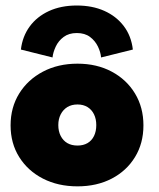

<svg xmlns="http://www.w3.org/2000/svg" viewBox="-20 -648 562 680"><path d="M254.5 12Q185.5 12 132 -15.5Q78.5 -43 48 -91.8Q17.5 -140.5 17.5 -204Q17.5 -267.5 48 -316.8Q78.5 -366 132 -394.2Q185.5 -422.5 254.5 -422.5Q323 -422.5 375.8 -394.2Q428.5 -366 458.2 -316.8Q488 -267.5 488 -204Q488 -140.5 458.2 -91.8Q428.5 -43 375.8 -15.5Q323 12 254.5 12ZM254.5 -132.5Q275 -132.5 290 -141.2Q305 -150 313 -166.5Q321 -183 321 -205Q321 -226.5 313 -243Q305 -259.5 290 -268.8Q275 -278 254.5 -278Q233.5 -278 218.5 -268.8Q203.5 -259.5 195 -243Q186.5 -226.5 186.5 -205Q186.5 -183 195 -166.5Q203.5 -150 218.5 -141.2Q233.5 -132.5 254.5 -132.5ZM166 -444.5 54 -472.5Q59.5 -519 85 -554Q110.5 -589 153.2 -608.8Q196 -628.5 252 -628.5Q307 -628.5 349.5 -609.5Q392 -590.5 418.5 -555.5Q445 -520.5 450.5 -472.5L338 -444.5Q336.5 -463 326.8 -483.2Q317 -503.5 298.8 -517.2Q280.5 -531 252 -531Q224 -531 205.5 -517.2Q187 -503.5 177.5 -483.2Q168 -463 166 -444.5Z"/></svg>

Font: League Spartan Thin ExtraBold
Style: Regular
Weight: 800
Version: Version 2.002